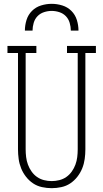

<svg xmlns="http://www.w3.org/2000/svg" viewBox="-20 -975 540 1003"><path d="M250 8Q225 8 199.5 2.5Q174 -3 153 -17Q132 -31 116 -51.5Q100 -72 90.5 -95.5Q81 -119 77.5 -144.5Q74 -170 74 -195V-698H19V-735H170V-698H114V-195Q114 -175 116.5 -154.5Q119 -134 126 -115Q133 -96 145 -79Q157 -62 173.5 -50.5Q190 -39 210 -34Q230 -29 250 -29Q270 -29 290 -34Q310 -39 326.5 -50.5Q343 -62 355 -79Q367 -96 374 -115Q381 -134 383.5 -154.5Q386 -175 386 -195V-698H330V-735H481V-698H426V-195Q426 -170 422.5 -144.5Q419 -119 409.5 -95.5Q400 -72 384 -51.5Q368 -31 347 -17Q326 -3 300.5 2.5Q275 8 250 8ZM110 -815Q110 -843 118.5 -870.5Q127 -898 147 -918Q167 -938 194.5 -946.5Q222 -955 250 -955Q278 -955 305.5 -946.5Q333 -938 353 -918Q373 -898 381.5 -870.5Q390 -843 390 -815H350Q350 -835 344 -855.5Q338 -876 324 -890.5Q310 -905 290 -911.5Q270 -918 250 -918Q230 -918 210 -911.5Q190 -905 176 -890.5Q162 -876 156 -855.5Q150 -835 150 -815Z"/></svg>

Font: Iosevka Slab Extralight
Style: Regular
Weight: 200
Monospace: yes
Designer: Belleve Invis
Foundry: Belleve Invis
Version: Version 11.1.1; ttfautohint (v1.8.3)